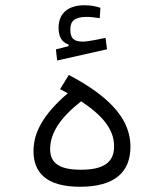

<svg xmlns="http://www.w3.org/2000/svg" viewBox="-20 -711 626 733"><path d="M285.6 2C418.9 2 478 -54.7 478 -150.9C478 -241.7 419.9 -332 242.7 -424.8L209.5 -370.6C219.7 -365.2 229.5 -359.9 238.8 -355C141.6 -271.5 107.9 -202.1 107.9 -134.3C107.9 -54.2 154.3 2 285.6 2ZM289.6 -324.2C392.6 -256.8 415.5 -201.2 415.5 -151.4C415.5 -91.8 376 -63 289.6 -63C209 -63 171.4 -86.4 171.4 -141.6C171.4 -202.6 209.5 -261.2 289.6 -324.2ZM198.2 -480 388.7 -522.9 382.8 -566.4C352.5 -560.5 316.9 -552.2 295.4 -552.2C262.2 -552.2 248.5 -564 248.5 -598.6C248.5 -630.4 264.6 -646.5 311 -646.5C328.6 -646.5 344.2 -644 360.8 -641.6L363.3 -681.2C344.7 -687.5 325.7 -690.9 301.8 -690.9C241.2 -690.9 203.6 -661.1 203.6 -605C203.6 -570.8 215.8 -549.8 241.7 -541V-534.7L193.4 -522.5Z"/></svg>

Font: Cascadia Mono Light
Style: Regular
Weight: 300
Monospace: yes
Designer: Aaron Bell
Foundry: Saja Typeworks
Version: Version 2404.023